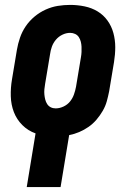

<svg xmlns="http://www.w3.org/2000/svg" viewBox="-20 -548 540 783"><path d="M89 215 125 -4Q94 -15 71 -38Q48 -61 36.5 -91Q25 -121 24 -155.5Q23 -190 29 -225L49 -345Q53 -369 61.5 -394Q70 -419 85 -441Q100 -463 121 -480.5Q142 -498 166.5 -509Q191 -520 216 -524Q241 -528 266 -528Q296 -528 325 -522Q354 -516 378 -501.5Q402 -487 418.5 -464Q435 -441 442.5 -413Q450 -385 450 -355.5Q450 -326 445 -295L425 -175Q421 -155 415.5 -135Q410 -115 399 -96Q388 -77 373.5 -60Q359 -43 341 -30.5Q323 -18 303 -9.5Q283 -1 262 3L227 215ZM207 -106Q223 -106 239 -113.5Q255 -121 265.5 -134Q276 -147 281.5 -162.5Q287 -178 290 -194L310 -314Q312 -325 312.5 -336Q313 -347 312.5 -357.5Q312 -368 309.5 -378Q307 -388 301.5 -396.5Q296 -405 286.5 -409.5Q277 -414 266 -414Q250 -414 234.5 -406.5Q219 -399 208 -386Q197 -373 191.5 -357.5Q186 -342 184 -326L164 -206Q162 -195 161 -184Q160 -173 161 -162.5Q162 -152 164.5 -142Q167 -132 172.5 -123.5Q178 -115 187 -110.5Q196 -106 207 -106Z"/></svg>

Font: Iosevka Term Curly Hv Obl
Style: Regular
Weight: 900
Italic angle: -9°
Designer: Belleve Invis
Foundry: Belleve Invis
Version: Version 32.3.0